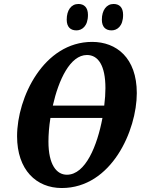

<svg xmlns="http://www.w3.org/2000/svg" viewBox="-20 -936 709 967"><path d="M542 -783C569 -783 600 -803 600 -861C600 -899 581 -916 552 -916C516 -916 493 -884 493 -837C493 -800 512 -783 542 -783ZM365 -783C392 -783 423 -803 423 -861C423 -899 403 -916 375 -916C338 -916 316 -884 316 -837C316 -800 335 -783 365 -783ZM291 11C542 11 669 -280 669 -467C669 -645 566 -725 444 -725C200 -725 66 -445 66 -250C66 -80 163 11 291 11ZM418 -659C474 -659 511 -607 511 -492C511 -466 509 -436 505 -404H246C275 -533 333 -659 418 -659ZM224 -223C224 -257 227 -299 234 -342H496C470 -203 411 -56 317 -56C265 -56 224 -106 224 -223Z"/></svg>

Font: Noto Serif Condensed Extra
Style: Italic
Weight: 800
Width: 3
Italic angle: -12°
Designer: Monotype Design Team
Foundry: Monotype Imaging Inc.
Version: Version 1.901